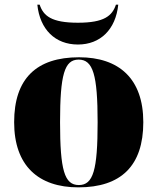

<svg xmlns="http://www.w3.org/2000/svg" viewBox="-20 -798 680 828"><path d="M316 -606C413 -606 479 -671 490 -778H480C464 -730 430 -700 316 -700C201 -700 167 -730 151 -778H141C152 -671 218 -606 316 -606ZM318 10C502 10 598 -83 598 -271C598 -459 493 -551 321 -551C137 -551 41 -459 41 -271C41 -83 146 10 318 10ZM320 0C258 0 239 -64 239 -271C239 -476 258 -541 319 -541C381 -541 401 -476 401 -271C401 -64 382 0 320 0Z"/></svg>

Font: Noto Serif Display Black
Style: Regular
Weight: 900
Designer: Monotype Design Team
Foundry: Monotype Imaging Inc.
Version: Version 2.009